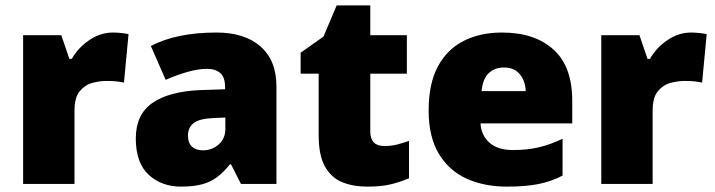

<svg xmlns="http://www.w3.org/2000/svg" viewBox="-20 -684 2659 714"><path d="M400 -563Q416 -563 433 -561Q450 -559 458 -557L441 -377Q431 -379 416.5 -381Q402 -383 376 -383Q352 -383 324.5 -376Q297 -369 277 -345.5Q257 -322 257 -272V0H66V-553H208L238 -465H247Q270 -506 311.5 -534.5Q353 -563 400 -563Z M785 -563Q890 -563 949 -511Q1008 -459 1008 -363V0H876L839 -73H835Q812 -44 787.5 -25.5Q763 -7 731 1.5Q699 10 653 10Q581 10 533 -34Q485 -78 485 -169Q485 -258 546.5 -301Q608 -344 725 -349L817 -352V-360Q817 -397 799 -412.5Q781 -428 750 -428Q717 -428 677 -416.5Q637 -405 596 -387L541 -513Q589 -538 649.5 -550.5Q710 -563 785 -563ZM774 -245Q722 -243 700.5 -226.5Q679 -210 679 -180Q679 -152 694 -138.5Q709 -125 734 -125Q769 -125 793.5 -147Q818 -169 818 -204V-247Z M1409 -141Q1435 -141 1456.5 -146.5Q1478 -152 1501 -160V-21Q1470 -8 1435 1Q1400 10 1346 10Q1292 10 1251.5 -7Q1211 -24 1188 -65.5Q1165 -107 1165 -182V-410H1098V-488L1183 -548L1232 -664H1357V-553H1493V-410H1357V-195Q1357 -141 1409 -141Z M1847 -563Q1968 -563 2038 -500Q2108 -437 2108 -310V-225H1767Q1769 -182 1799.5 -154Q1830 -126 1888 -126Q1940 -126 1983 -136Q2026 -146 2072 -168V-31Q2032 -10 1984.5 0Q1937 10 1865 10Q1781 10 1715.5 -19.5Q1650 -49 1612 -112Q1574 -175 1574 -273Q1574 -373 1608.5 -437Q1643 -501 1704.5 -532Q1766 -563 1847 -563ZM1854 -433Q1820 -433 1797.5 -412Q1775 -391 1771 -345H1935Q1934 -382 1913.5 -407.5Q1893 -433 1854 -433Z M2550 -563Q2566 -563 2583 -561Q2600 -559 2608 -557L2591 -377Q2581 -379 2566.5 -381Q2552 -383 2526 -383Q2502 -383 2474.5 -376Q2447 -369 2427 -345.5Q2407 -322 2407 -272V0H2216V-553H2358L2388 -465H2397Q2420 -506 2461.5 -534.5Q2503 -563 2550 -563Z"/></svg>

Font: Noto Sans Gurmukhi UI Black
Style: Regular
Weight: 900
Designer: Jelle Bosma - Monotype Design Team
Foundry: Monotype Imaging Inc.
Version: Version 2.004; ttfautohint (v1.8.4.7-5d5b)